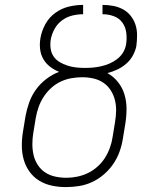

<svg xmlns="http://www.w3.org/2000/svg" viewBox="-20 -755 640 783"><path d="M249 8Q219 8 191 2Q163 -4 139.5 -18.5Q116 -33 100 -55.5Q84 -78 76.5 -105Q69 -132 69 -161.5Q69 -191 74 -220L84 -281Q89 -309 99 -337Q109 -365 126.5 -389.5Q144 -414 169 -433Q194 -452 221 -462Q201 -470 184 -483Q167 -496 156.5 -514.5Q146 -533 143.5 -555Q141 -577 145 -600Q150 -629 165 -656.5Q180 -684 205.5 -702.5Q231 -721 260.5 -728Q290 -735 319 -735V-697Q297 -697 274.5 -691.5Q252 -686 233 -672Q214 -658 202.5 -637Q191 -616 187 -594Q184 -575 186.5 -557Q189 -539 198.5 -525Q208 -511 223 -502Q238 -493 255 -487.5Q272 -482 290 -480Q308 -478 326 -478Q343 -478 359.5 -479.5Q376 -481 393.5 -485Q411 -489 427 -496Q443 -503 457.5 -514Q472 -525 481.5 -540.5Q491 -556 494 -573Q498 -597 495 -621Q492 -645 479 -663Q466 -681 444 -689Q422 -697 398 -697V-735Q420 -735 441.5 -731Q463 -727 481.5 -717Q500 -707 513 -690.5Q526 -674 532.5 -654Q539 -634 539 -611.5Q539 -589 536 -567Q532 -547 521.5 -528Q511 -509 494 -494.5Q477 -480 457.5 -471Q438 -462 418 -457Q443 -443 461 -420.5Q479 -398 487.5 -370Q496 -342 496 -311.5Q496 -281 491 -250L481 -189Q477 -163 467.5 -136.5Q458 -110 442 -86.5Q426 -63 404 -44Q382 -25 356.5 -13Q331 -1 303.5 3.5Q276 8 249 8ZM251 -30Q272 -30 294.5 -34.5Q317 -39 338 -49Q359 -59 377 -75Q395 -91 407.5 -110.5Q420 -130 428 -152Q436 -174 439 -195L449 -256Q453 -280 453.5 -303Q454 -326 448.5 -347.5Q443 -369 431 -387.5Q419 -406 401 -418Q383 -430 361 -435Q339 -440 315 -440Q294 -440 271 -436Q248 -432 227 -422Q206 -412 188.5 -396Q171 -380 158 -360Q145 -340 137.5 -318.5Q130 -297 126 -275L116 -214Q112 -191 112 -167.5Q112 -144 117 -122.5Q122 -101 134 -82.5Q146 -64 164 -52Q182 -40 204.5 -35Q227 -30 251 -30Z"/></svg>

Font: Iosevka Etoile Extralight
Style: Italic
Weight: 200
Italic angle: -9°
Designer: Belleve Invis
Foundry: Belleve Invis
Version: Version 22.1.2; ttfautohint (v1.8.4)